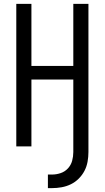

<svg xmlns="http://www.w3.org/2000/svg" viewBox="-20 -755 540 990"><path d="M227 215V145H248Q271 145 293 137.5Q315 130 330.5 113Q346 96 352 74Q358 52 358 29V-345H142V0H64V-735H142V-415H358V-735H436V29Q436 54 431.5 79Q427 104 415.5 126Q404 148 386 166Q368 184 345.5 195Q323 206 298 210.5Q273 215 248 215Z"/></svg>

Font: Iosevka MaddieWtf
Style: Regular
Weight: 400
Monospace: yes
Designer: Belleve Invis
Foundry: Belleve Invis
Version: Version 31.3.0; ttfautohint (v1.8.3)